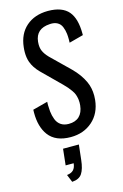

<svg xmlns="http://www.w3.org/2000/svg" viewBox="-160 -885 793 1242"><g transform="rotate(-15 236.5 -264.0)"><path d="M161.1 290.5 140.1 239.3Q169.9 235.8 184.1 220.7Q198.2 205.6 201.2 176.8H147.5L159.2 68.4H265.1L253.9 168.9Q247.6 228 228 257.8Q208.5 287.6 161.1 290.5ZM228 8.8Q126.5 8.8 80.1 -53.7Q38.1 -110.4 38.1 -204.6Q38.1 -214.4 38.6 -225.1L138.7 -251.5Q138.2 -239.7 138.2 -229Q138.7 -205.6 140.6 -186.5Q143.6 -158.2 153.6 -132.1Q163.6 -106 184.6 -91.6Q205.6 -77.1 237.3 -77.1Q282.2 -77.1 308.1 -101.8Q334 -126.5 338.9 -174.3Q339.8 -184.1 339.8 -192.9Q339.8 -203.6 338.4 -214.4Q335.4 -233.4 330.3 -247.3Q325.2 -261.2 313.7 -277.3Q302.2 -293.5 293 -304Q283.7 -314.5 266.6 -332L143.1 -454.1Q106.4 -491.2 91.8 -532.2Q81.5 -561 81.5 -598.1Q81.5 -614.3 83.5 -631.8Q92.8 -719.2 148.7 -768.1Q204.6 -816.9 292.5 -817.9Q294.4 -817.9 295.9 -817.9Q389.6 -817.4 432.1 -767.6Q473.1 -718.8 473.1 -617.7Q473.1 -613.3 473.1 -608.4L377.9 -583Q378.4 -594.2 378.4 -605Q378.4 -626 376.5 -642.6Q373.5 -668 364.3 -690.4Q355 -712.9 335 -723.6Q317.9 -732.9 293.5 -732.9Q289.1 -732.9 284.2 -732.4Q190.9 -727.1 182.1 -642.1Q181.2 -632.8 181.2 -624.5Q181.2 -600.6 188.5 -582.5Q198.2 -558.1 224.1 -531.2L348.6 -409.7Q397.5 -361.3 422.9 -306.6Q442.9 -263.7 442.9 -211.4Q442.9 -197.8 441.4 -183.1Q432.1 -94.2 373.3 -42.7Q314.5 8.8 228 8.8Z"/></g></svg>

Font: Oswald
Style: Regular
Weight: 400
Designer: Vernon Adams
Foundry: Vernon Adams
Version: 3.0; ttfautohint (v0.94.23-7a4d-dirty) -l 8 -r 50 -G 200 -x 